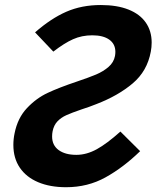

<svg xmlns="http://www.w3.org/2000/svg" viewBox="-20 -754 640 783"><path d="M249.5 9.5Q184 9.5 135.5 -11Q87 -31.5 60.8 -70.2Q34.5 -109 34.5 -163Q34.5 -187 39.5 -210.5Q52 -273 90 -313.2Q128 -353.5 174.5 -375.2Q221 -397 292.5 -421Q343 -438 372 -450.2Q401 -462.5 422.5 -481Q444 -499.5 449 -526Q450.5 -535 450.5 -542.5Q450.5 -574.5 425.8 -592.2Q401 -610 356.5 -610Q313.5 -610 277.8 -594Q242 -578 197.5 -543.5L123 -622Q187.5 -678.5 250.2 -706Q313 -733.5 391 -733.5Q457.5 -733.5 504 -715Q550.5 -696.5 574.5 -662Q598.5 -627.5 598.5 -580.5Q598.5 -561.5 595 -543.5Q580.5 -464 521 -413.8Q461.5 -363.5 373 -329.5Q344.5 -318 313 -308Q272 -294 250.5 -284.2Q229 -274.5 214.2 -259Q199.5 -243.5 194.5 -218.5Q192.5 -208.5 192.5 -197.5Q192.5 -161.5 219.2 -142Q246 -122.5 291.5 -122.5Q333 -122.5 374.8 -145.5Q416.5 -168.5 471 -217.5L551.5 -137.5Q483 -71 410.5 -30.8Q338 9.5 249.5 9.5Z"/></svg>

Font: JuliaMono ExtraBoldItalic
Style: Regular
Weight: 800
Italic angle: -9°
Monospace: yes
Designer: cormullion
Foundry: corm
Version: Version 0.049; ttfautohint (v1.8.4)